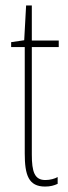

<svg xmlns="http://www.w3.org/2000/svg" viewBox="-20 -676 249 706"><path d="M147 -14C107 -14 97 -44 97 -108V-503H196V-527H97V-656H76L69 -528L21 -521V-503H71V-112C71 -32 85 10 146 10C165 10 179 6 192 0V-25C182 -19 164 -14 147 -14Z"/></svg>

Font: Noto Sans Myanmar ExtraCondensed Thin
Style: Regular
Weight: 100
Width: 2
Designer: Monotype Design Team
Foundry: Monotype Imaging Inc.
Version: Version 2.107